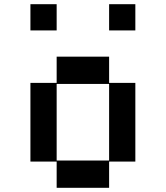

<svg xmlns="http://www.w3.org/2000/svg" viewBox="-20 -895 790 915"><path d="M500 -750V-875H625V-750ZM125 -750V-875H250V-750ZM250 0V-125H125V-500H250V-625H500V-500H625V-125H500V0ZM250 -130H500V-495H250Z"/></svg>

Font: Silkscreen
Style: Regular
Weight: 400
Designer: Jason Kottke
Foundry: Jason Kottke
Version: Version 1.001; ttfautohint (v1.8.4.7-5d5b)